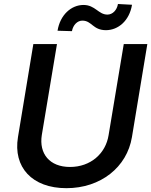

<svg xmlns="http://www.w3.org/2000/svg" viewBox="-20 -953 775 984"><path d="M614.3 -727.3 536.6 -260.7C521.7 -165.8 444.2 -97.3 338.8 -97.3C233.7 -97.3 179.3 -165.8 194.2 -260.7L272 -727.3H150.9L72.1 -250.4C46.5 -96.2 144.2 11.4 320.3 11.4C496.1 11.4 630.7 -96.2 656.2 -250.4L735.1 -727.3ZM274.9 -795.5 348.7 -793.3C354.4 -824.9 376.4 -847.3 402 -847.3C451 -847.3 455.3 -798.3 523.4 -798.3C585.9 -798.7 643.1 -846.6 656.6 -928.6L584.5 -932.5C579.5 -901.6 557.5 -878.2 530.5 -878.2C484.4 -878.2 468 -927.6 408 -927.6C345.2 -927.6 288 -876.8 274.9 -795.5Z"/></svg>

Font: Magic Ui Pro Semi Bold
Style: Italic
Weight: 600
Italic angle: -9.39999°
Designer: Stefan Endress, Andreas Faust
Version: Version 1.000;FEAKit 1.0